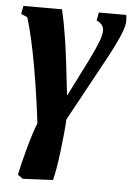

<svg xmlns="http://www.w3.org/2000/svg" viewBox="-50 -498 516 749"><g transform="rotate(5 208.0 -123.0)"><path d="M413.6 -459Q416 -454.1 416 -433.1Q416 -396.5 348.1 -272.9L216.8 -32.2Q214.4 18.6 204.8 94.5Q195.3 170.4 185.5 207.5L67.4 212.9L47.4 198.7Q55.2 158.2 73.2 93Q91.3 27.8 105.5 -7.3Q92.8 -116.2 72.8 -229.7Q52.7 -343.3 30.3 -416.5L5.4 -427.2L11.2 -459H162.6Q173.8 -411.1 184.3 -344.2Q194.8 -277.3 211.4 -125L286.6 -274.4Q308.1 -318.4 318.6 -345.7Q329.1 -373 329.1 -390.1Q329.1 -404.8 319.6 -414.6Q310.1 -424.3 300.8 -427.2L306.6 -459Z"/></g></svg>

Font: Tinos
Style: Bold Italic
Weight: 700
Italic angle: -16.333°
Designer: Steve Matteson
Foundry: Monotype Imaging Inc.
Version: Version 1.23